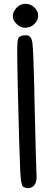

<svg xmlns="http://www.w3.org/2000/svg" viewBox="-20 -977 265 996"><path d="M46.9 -898.4Q48.8 -919.9 68.4 -939.5Q85.9 -957 111.3 -957H112.3Q136.7 -957 156.2 -940.4Q177.7 -920.9 177.7 -898.4V-891.6Q176.8 -869.1 156.2 -850.6Q138.7 -834 112.3 -833Q111.3 -833 109.4 -833Q87.9 -833 68.4 -850.6Q46.9 -869.1 46.9 -891.6ZM69.3 -710Q69.3 -768.6 75.2 -779.3Q84 -793 110.4 -793.9H117.2Q143.6 -793.9 148.4 -752Q153.3 -711.9 158.2 -508.8V-490.2Q158.2 -483.4 158.7 -471.7Q159.2 -460 159.2 -449.2Q167 -115.2 168.9 -85Q169.9 -73.2 169.9 -55.7Q169.9 -32.2 158.2 -16.6Q145.5 -1 125 -1Q112.3 -1 98.6 -8.8V-9.8Q88.9 -17.6 85 -88.9Q81.1 -159.2 72.3 -521.5Q69.3 -659.2 69.3 -710Z"/></svg>

Font: sage sans
Style: Regular
Weight: 400
Version: Version 001.032